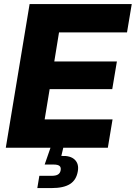

<svg xmlns="http://www.w3.org/2000/svg" viewBox="-20 -748 687 972"><path d="M9.3 0 129.9 -727.5H647L623 -584H278.8L254.9 -437H571.8L548.3 -296.9H231.4L206.1 -143.6H549.8L525.9 0ZM168.9 204.1 179.2 142.1H241.2Q262.7 142.1 273.7 135.3Q284.7 128.4 287.1 113.8Q289.6 98.6 281 91.8Q272.5 85 251 85H206.1L242.7 -20.5H303.7L300.3 0L290.5 41.5Q336.4 39.1 358.4 60.3Q380.4 81.5 374 118.7Q366.7 163.1 334.5 183.6Q302.2 204.1 241.7 204.1Z"/></svg>

Font: Inter 20pt ExtraBold
Style: Italic
Weight: 800
Italic angle: -9.3988°
Version: Version 4.001;git-66647c0bb